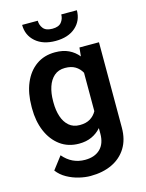

<svg xmlns="http://www.w3.org/2000/svg" viewBox="-138 -823 844 1113"><g transform="rotate(-15 284.5 -266.5)"><path d="M37.1 -257.8V-268.1Q37.1 -348.6 62.7 -409.4Q88.4 -470.2 136 -504.2Q183.6 -538.1 249.5 -538.1Q296.9 -538.1 331.1 -521.7Q365.2 -505.4 388.7 -476.1L394 -528.3H511.2V-16.1Q511.2 55.7 480 105.7Q448.7 155.8 393.3 181.9Q337.9 208 264.2 208Q232.4 208 195.6 199.2Q158.7 190.4 124.8 171.6Q90.8 152.8 68.4 123L126.5 46.9Q179.2 109.4 257.8 109.4Q315.9 109.4 348.9 77.4Q381.8 45.4 381.8 -14.6V-47.9Q357.9 -20.5 325 -5.4Q292 9.8 248.5 9.8Q183.6 9.8 136 -25.1Q88.4 -60.1 62.7 -120.6Q37.1 -181.2 37.1 -257.8ZM166 -268.1V-257.8Q166 -212.4 178.2 -175Q190.4 -137.7 215.8 -115.5Q241.2 -93.3 280.8 -93.3Q318.4 -93.3 343 -108.4Q367.7 -123.5 381.8 -149.4V-379.9Q367.7 -405.8 343.3 -420.7Q318.8 -435.5 281.7 -435.5Q242.2 -435.5 216.6 -413.1Q190.9 -390.6 178.5 -352.8Q166 -314.9 166 -268.1ZM341.8 -740.7H435.5Q435.5 -678.7 391.4 -639.6Q347.2 -600.6 271.5 -600.6Q195.8 -600.6 151.4 -639.6Q106.9 -678.7 106.9 -740.7H200.7Q200.7 -714.4 216.8 -694.1Q232.9 -673.8 271.5 -673.8Q309.6 -673.8 325.7 -694.1Q341.8 -714.4 341.8 -740.7Z"/></g></svg>

Font: Vazirmatn RD FD SemiBold
Style: Regular
Weight: 600
Designer: Saber Rastikerdar
Foundry: Saber Rastikerdar
Version: Version 33.003